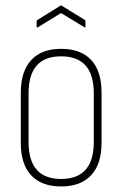

<svg xmlns="http://www.w3.org/2000/svg" viewBox="-20 -664 441 692"><path d="M200 8Q130 8 92.5 -32Q55 -72 55 -149V-330Q55 -407 92.5 -447.5Q130 -488 200 -488Q271 -488 308.5 -448Q346 -408 346 -330V-149Q346 -73 308.5 -32.5Q271 8 200 8ZM200 -19Q318 -19 318 -152V-328Q318 -461 200 -461Q83 -461 83 -328V-152Q83 -19 200 -19ZM117 -566Q112 -563 112 -568V-586Q112 -590 115 -592L197 -643Q200 -646 203 -643L286 -592Q288 -590 288 -586V-568Q288 -563 284 -566L200 -617Z"/></svg>

Font: Sofia Sans Cond ExtraLight
Style: Regular
Weight: 200
Width: 3
Designer: Botio Nikoltchev, Ani Petrova
Foundry: lettersoup
Version: Version 4.100; ttfautohint (v1.8.3)